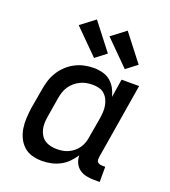

<svg xmlns="http://www.w3.org/2000/svg" viewBox="-142 -884 885 997"><g transform="rotate(20 300.0 -386.0)"><path d="M204 8Q175 8 148.5 0.5Q122 -7 102.5 -25Q83 -43 71.5 -67.5Q60 -92 56 -119Q52 -146 53.5 -174.5Q55 -203 59 -231L78 -341Q82 -367 90 -392Q98 -417 112.5 -440.5Q127 -464 147.5 -483Q168 -502 192 -514.5Q216 -527 242 -532.5Q268 -538 294 -538Q319 -538 343.5 -531.5Q368 -525 386 -510Q404 -495 415.5 -474Q427 -453 433 -429L449 -530H546L477 -111Q476 -104 476.5 -97Q477 -90 481.5 -85Q486 -80 492.5 -78Q499 -76 506 -76H524V8H492Q470 8 449 3.5Q428 -1 411.5 -13Q395 -25 386 -44.5Q377 -64 377 -86Q377 -86 377 -86Q377 -86 377 -86Q363 -64 344 -45Q325 -26 301.5 -14Q278 -2 253 3Q228 8 204 8ZM255 -76Q271 -76 287 -78.5Q303 -81 318.5 -88Q334 -95 347.5 -106Q361 -117 370.5 -131Q380 -145 385.5 -160.5Q391 -176 393 -192L412 -302Q415 -320 416 -338.5Q417 -357 414 -374Q411 -391 403.5 -406.5Q396 -422 383.5 -433.5Q371 -445 354 -449.5Q337 -454 318 -454Q301 -454 284 -451Q267 -448 250.5 -440Q234 -432 220 -420Q206 -408 196 -393Q186 -378 180.5 -361Q175 -344 172 -327L154 -217Q151 -200 150.5 -182Q150 -164 154 -147.5Q158 -131 167 -116.5Q176 -102 189.5 -93Q203 -84 220 -80Q237 -76 255 -76ZM446 -587 313 -720 392 -780 506 -633ZM276 -587 143 -720 222 -780 336 -633Z"/></g></svg>

Font: Iosevka Curly Medium Extended
Style: Italic
Weight: 500
Width: 7
Italic angle: -9°
Monospace: yes
Designer: Belleve Invis
Foundry: Belleve Invis
Version: Version 11.1.0; ttfautohint (v1.8.3)